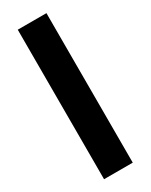

<svg xmlns="http://www.w3.org/2000/svg" viewBox="-195 -782 646 823"><g transform="rotate(-30 128.0 -370.0)"><path d="M56.5 0V-740H198.5V0Z"/></g></svg>

Font: Encode Sans Condensed
Style: Bold
Weight: 700
Width: 3
Designer: Multiple Designers
Foundry: Impallari Type
Version: Version 3.000; ttfautohint (v1.8.3) -l 8 -r 50 -G 200 -x 14 